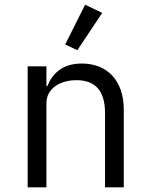

<svg xmlns="http://www.w3.org/2000/svg" viewBox="-20 -799 640 819"><path d="M178 0V-358C178 -426 242 -457 306 -457C386 -457 428 -412 428 -317V0H508V-331C508 -456 437 -528 329 -528C244 -528 203 -483 182 -432H178V-516H98V0ZM416 -744 343 -779 258 -609 310 -585Z"/></svg>

Font: IBM Mono
Style: Regular
Weight: 400
Monospace: yes
Designer: Mike Abbink, Paul van der Laan, Pieter van Rosmalen
Foundry: Bold Monday
Version: Version 2.3